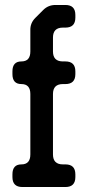

<svg xmlns="http://www.w3.org/2000/svg" viewBox="-20 -732 343 772"><path d="M70 20H243Q283 20 283 -20V-31Q283 -71 243 -71H233Q193 -71 193 -111V-354Q193 -394 233 -394H243Q283 -394 283 -434V-445Q283 -485 243 -485H233Q193 -485 193 -525V-581Q193 -621 233 -621H243Q283 -621 283 -661V-672Q283 -712 243 -712H203Q174 -712 154 -692L122 -660Q101 -639 102 -610V-525Q102 -485 66 -485Q30 -485 30 -445V-434Q30 -394 66 -394Q102 -394 102 -354V-111Q102 -71 66 -71Q30 -71 30 -31V-20Q30 20 70 20Z"/></svg>

Font: WD-XL Lubrifont TC
Style: Regular
Weight: 400
Designer: [WD-XL Lubrifont] Copyright 2020-2022 (c) NightFurySL2001, Skr-ZERO; [ZCOOL QingKe HuangYou] Copyright 2018-2022 (c) The
Version: Version 2.001;hotconv 1.1.1;makeotfexe 2.6.0